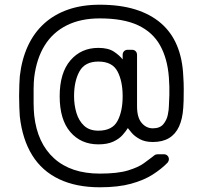

<svg xmlns="http://www.w3.org/2000/svg" viewBox="-20 -681 866 814"><path d="M403 113Q303 113 230.5 78.5Q158 44 116.5 -23Q75 -90 64 -187Q63 -201 62 -224.5Q61 -248 61 -274Q61 -300 62 -322.5Q63 -345 64 -358Q72 -429 98 -485.5Q124 -542 167 -581Q210 -620 269 -640.5Q328 -661 403 -661Q489 -661 553.5 -641Q618 -621 662.5 -582.5Q707 -544 730.5 -487.5Q754 -431 757 -358Q759 -331 759 -303.5Q759 -276 758.5 -254.5Q758 -233 757 -225Q754 -177 739 -144.5Q724 -112 696.5 -95.5Q669 -79 628 -79Q595 -79 573 -91Q551 -103 539 -117Q527 -131 522 -138Q514 -125 499.5 -108.5Q485 -92 460 -80.5Q435 -69 397 -69Q323 -69 278 -121.5Q233 -174 233 -273Q233 -372 278.5 -425Q324 -478 397 -478Q439 -478 463 -462Q487 -446 500 -429V-448Q500 -458 506 -464Q512 -470 522 -470H539Q549 -470 555 -464Q561 -458 561 -448V-230Q561 -183 580.5 -160Q600 -137 628 -137Q658 -137 672.5 -154.5Q687 -172 691.5 -194.5Q696 -217 696 -231Q697 -243 698 -278Q699 -313 696 -353Q690 -433 658.5 -489Q627 -545 565 -574Q503 -603 403 -603Q322 -603 263 -573.5Q204 -544 169.5 -488.5Q135 -433 125 -353Q123 -336 122.5 -305Q122 -274 122.5 -242.5Q123 -211 125 -192Q138 -74 209.5 -9.5Q281 55 403 55Q479 55 523 41.5Q567 28 590 11Q613 -6 625 -15Q629 -18 634.5 -22.5Q640 -27 649 -27H675Q684 -27 690 -21Q696 -15 696 -6Q696 -2 694.5 1.5Q693 5 691 8Q665 35 627.5 59Q590 83 535.5 98Q481 113 403 113ZM397 -127Q456 -127 478 -168Q500 -209 500 -273Q500 -337 478 -378.5Q456 -420 397 -420Q340 -420 317 -378.5Q294 -337 294 -273Q294 -236 304 -202.5Q314 -169 336.5 -148Q359 -127 397 -127Z"/></svg>

Font: Rubik Light Light
Style: Regular
Weight: 300
Version: Version 2.101